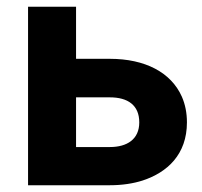

<svg xmlns="http://www.w3.org/2000/svg" viewBox="-20 -548 598 568"><path d="M205 -374V-528H63V0H305C341 0 374 -5 402 -14C475 -38 533 -91 533 -186C533 -214 528 -239 518 -262C486 -334 409 -374 305 -374ZM392 -186C392 -136 356 -113 305 -113H205V-260H305C358 -260 392 -237 392 -186Z"/></svg>

Font: Asimov
Style: Regular
Weight: 500
Designer: Google
Version: Version 2.000980; 2014